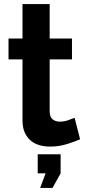

<svg xmlns="http://www.w3.org/2000/svg" viewBox="-20 -714 424 947"><path d="M178 213 205 141H166V47H279V141L239 213ZM375 -27Q348 -15 309 -3Q270 9 227 9Q199 9 174.5 2Q150 -5 131.5 -20.5Q113 -36 102 -60.5Q91 -85 91 -120V-421H22V-524H91V-694H225V-524H335V-421H225V-165Q225 -137 239.5 -125.5Q254 -114 275 -114Q296 -114 316 -121Q336 -128 348 -133Z"/></svg>

Font: PTCRaleway
Style: Bold
Weight: 700
Designer: Matt McInerney, Pablo Impallari, Rodrigo Fuenzalida
Foundry: Matt McInerney, Pablo Impallari, Rodrigo Fuenzalida
Version: Version 3.000g; ttfautohint (v1.5) -l 8 -r 28 -G 28 -x 14 -D